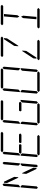

<svg xmlns="http://www.w3.org/2000/svg" viewBox="1928 -2968 1040 4936"><g transform="rotate(-90 2448.0 -500.0)"><path d="M211 -839 218 -918H245L369 -654L360 -551H347ZM136 -924 170 -955 198 -924V-918L194 -875L165 -545L127 -510H100ZM124 -76 90 -45 62 -76 98 -490H125L157 -455L128 -125L125 -83ZM605 -161 599 -83H572L446 -346L455 -449H469ZM692 -924 726 -955 754 -924 718 -510H691L659 -545V-550L688 -875L692 -918ZM680 -76 646 -45 618 -76 619 -83 622 -125 651 -455 689 -490H716Z M1197 -531 1212 -500 1191 -469H1190H1169H1168H1058H994H989L961 -500L995 -531H1000H1047H1174H1175H1196ZM952 -924 986 -955 1014 -924V-918L1010 -875L981 -545L943 -510H916ZM940 -76 906 -45 878 -76 914 -490H941L973 -455L944 -125L941 -83ZM1001 -969 1035 -1000H1501L1529 -969L1495 -938H1474H1293H1231H1050H1029ZM1487 -500 1453 -469H1451H1448H1274H1272H1252H1251L1236 -500L1257 -531H1280H1403H1459L1475 -513ZM1447 -31 1413 0H947L919 -31L953 -62H974H1155H1217H1398H1419Z M1768 -924 1802 -955 1830 -924V-918L1826 -875L1797 -545L1759 -510H1732ZM1756 -76 1722 -45 1694 -76 1730 -490H1757L1789 -455L1760 -125L1757 -83ZM1817 -969 1851 -1000H2317L2345 -969L2311 -938H2290H2109H2047H1866H1845ZM2303 -500 2269 -469H2267H2264H2090H2088H2068H2067L2052 -500L2073 -531H2096H2219H2275L2291 -513ZM2263 -31 2229 0H1763L1735 -31L1769 -62H1790H1971H2033H2214H2235ZM2312 -76 2278 -45 2250 -76 2251 -83 2254 -125 2283 -455 2321 -490H2348Z M2584 -924 2618 -955 2646 -924V-918L2642 -875L2613 -545L2575 -510H2548ZM2572 -76 2538 -45 2510 -76 2546 -490H2573L2605 -455L2576 -125L2573 -83ZM2633 -969 2667 -1000H3133L3161 -969L3127 -938H3106H2925H2863H2682H2661ZM3079 -31 3045 0H2579L2551 -31L2585 -62H2606H2787H2849H3030H3051ZM3140 -924 3174 -955 3202 -924 3166 -510H3139L3107 -545V-550L3136 -875L3140 -918ZM3128 -76 3094 -45 3066 -76 3067 -83 3070 -125 3099 -455 3137 -490H3164Z M3607 -346 3436 -83H3409L3415 -161L3603 -449H3616ZM3449 -969 3483 -1000H3949L3977 -969L3943 -938H3922H3741H3679H3498H3477ZM3909 -918H3936L3929 -839L3741 -551H3727L3736 -654ZM3895 -31 3861 0H3395L3367 -31L3401 -62H3422H3603H3665H3846H3867Z M4483 -83H4421L4447 -382L4451 -426L4486 -479L4513 -426L4495 -229ZM4265 -969 4299 -1000H4765L4793 -969L4759 -938H4738H4557H4495H4314H4293ZM4494 -918H4556L4550 -857L4525 -574L4490 -521L4463 -574L4467 -618ZM4711 -31 4677 0H4211L4183 -31L4217 -62H4238H4419H4481H4662H4683Z"/></g></svg>

Font: DSEG14 Classic
Style: Light Italic
Weight: 300
Designer: Keshikan(Twitter:@keshinomi_88pro)
Version: Version 0.46